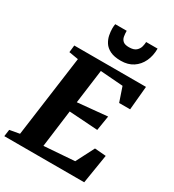

<svg xmlns="http://www.w3.org/2000/svg" viewBox="-242 -1127 1139 1257"><g transform="rotate(30 328.0 -499.0)"><path d="M-9.5 0 -2.5 -51.5 72 -65 155.5 -677.5 84.5 -689.5 90.5 -743H632.5L616 -564H533L496 -672.5L324.5 -685.5L290.5 -429.5L515 -451L497 -339.5L280.5 -354L244 -73L474.5 -90L545 -227L630 -220L594.5 0ZM403.5 -808.5Q353 -808.5 322.2 -823.8Q291.5 -839 276 -863.2Q260.5 -887.5 255.2 -914.5Q250 -941.5 250 -965.5Q250 -974 250.8 -982.2Q251.5 -990.5 253 -998H339.5Q339.5 -975.5 343 -956Q346.5 -936.5 360.5 -924.2Q374.5 -912 405.5 -912Q441.5 -912 458.8 -927.2Q476 -942.5 481.2 -962.8Q486.5 -983 486.5 -998H573Q573 -943.5 552.8 -900.8Q532.5 -858 494.8 -833.2Q457 -808.5 403.5 -808.5Z"/></g></svg>

Font: Merriweather Light 18pt Black
Style: Italic
Weight: 900
Italic angle: -7.8°
Version: Version 2.101